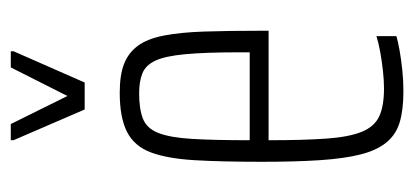

<svg xmlns="http://www.w3.org/2000/svg" viewBox="-226 -534 768 356"><g transform="rotate(-90 158.0 -356.0)"><path d="M167 8Q132 8 109 1Q86 -6 71.5 -24Q57 -42 49.5 -72Q42 -102 39 -147Q36 -192 36 -254Q36 -329 39 -379.5Q42 -430 53.5 -460.5Q65 -491 91.5 -504.5Q118 -518 164 -518Q197 -518 217.5 -510Q238 -502 251 -484.5Q264 -467 270 -436.5Q276 -406 277.5 -361.5Q279 -317 279 -256V-242H76Q76 -177 79 -135Q82 -93 91.5 -69.5Q101 -46 120 -37Q139 -28 172 -28Q187 -28 205 -30Q223 -32 239.5 -35Q256 -38 269 -42V-5Q259 -2 242 1Q225 4 205.5 6Q186 8 167 8ZM239 -257V-297Q239 -359 235.5 -396.5Q232 -434 223.5 -452Q215 -470 200 -476Q185 -482 163 -482Q134 -482 116 -475Q98 -468 89.5 -446.5Q81 -425 78.5 -384.5Q76 -344 76 -277H259ZM133 -583 76 -715V-720H106L158 -615L211 -720H241V-715L183 -583Z"/></g></svg>

Font: Saira UltraCondensed ExtraLight
Style: Regular
Weight: 250
Width: 1
Designer: Hector Gatti with collaboration of the Omnibus-Type team
Foundry: Omnibus-Type
Version: Version 1.101